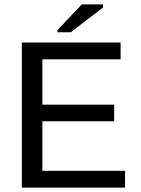

<svg xmlns="http://www.w3.org/2000/svg" viewBox="-20 -852 640 872"><path d="M79.1 0V-658.7H527.8V-582.5H172.4V-376.5H498.5V-301.3H172.4V-76.2H547.9V0ZM240.7 -705.6V-715.3L351.6 -832H447.8V-817.9L301.3 -705.6Z"/></svg>

Font: Liberation Mono
Style: Regular
Weight: 400
Monospace: yes
Designer: Steve Matteson
Foundry: Ascender Corporation
Version: Version 2.1.5